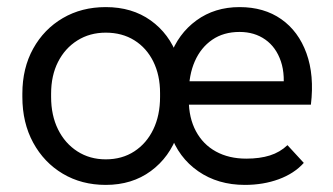

<svg xmlns="http://www.w3.org/2000/svg" viewBox="-20 -511 938 541"><path d="M278 10Q210 10 157 -21.5Q104 -53 73.5 -109Q43 -165 43 -238V-247Q43 -319 73.5 -374Q104 -429 157 -460Q210 -491 278 -491Q352 -491 404.5 -453.5Q457 -416 480 -352H459Q482 -416 533.5 -453.5Q585 -491 655 -491Q724 -491 772.5 -457Q821 -423 843.5 -361Q866 -299 856 -216H491V-282H816L776 -242Q785 -298 771.5 -338Q758 -378 727.5 -399.5Q697 -421 655 -421Q610 -421 578 -399Q546 -377 529 -338.5Q512 -300 512 -248V-229Q512 -179 532 -141.5Q552 -104 588.5 -84Q625 -64 674 -64Q712 -64 740.5 -73Q769 -82 790 -102L836 -52Q809 -22 765.5 -6Q722 10 670 10Q594 10 538.5 -28.5Q483 -67 460 -134H481Q458 -68 405 -29Q352 10 278 10ZM278 -62Q324 -62 358.5 -84.5Q393 -107 412 -146.5Q431 -186 431 -238V-249Q431 -299 412 -337.5Q393 -376 358.5 -397.5Q324 -419 278 -419Q233 -419 198 -397Q163 -375 143.5 -336.5Q124 -298 124 -247V-238Q124 -186 143.5 -146.5Q163 -107 198 -84.5Q233 -62 278 -62Z"/></svg>

Font: SUSE
Style: Regular
Weight: 400
Designer: Rene Bieder
Foundry: SUSE
Version: Version 1.000